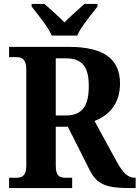

<svg xmlns="http://www.w3.org/2000/svg" viewBox="-20 -951 706 971"><path d="M242 -771H370C390 -816 444 -880 473 -918V-931H407C381 -907 334 -867 306 -838C278 -867 231 -907 205 -931H140V-918C169 -880 223 -816 242 -771ZM26 0H345V-52H312C284 -52 262 -59 262 -112V-310H323L434 -90C471 -15 525 0 634 0H666V-52H662C627 -52 601 -77 570 -134L458 -339C523 -364 587 -419 587 -528C587 -649 510 -714 328 -714H26V-662H62C87 -662 113 -654 113 -601V-112C113 -59 88 -52 62 -52H26ZM312 -367H262V-656H312C395 -656 429 -615 429 -516C429 -417 398 -367 312 -367Z"/></svg>

Font: Noto Serif Bengali SemiCondensed
Style: Bold
Weight: 700
Width: 4
Designer: Juan Bruce, Universal Thirst, Indian Type Foundry and the Monotype Design Team.
Foundry: Monotype Imaging Inc.
Version: Version 2.003